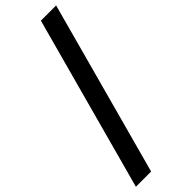

<svg xmlns="http://www.w3.org/2000/svg" viewBox="-318 -738 1016 1016"><g transform="rotate(-45 190.0 -229.5)"><path d="M266 -718 0 259H114L380 -718Z"/></g></svg>

Font: LT Superior Serif ExtraBold
Style: Regular
Weight: 800
Designer: Daniel Lyons
Foundry: LyonsType
Version: Version 2.120;FEAKit 1.0